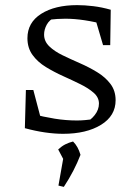

<svg xmlns="http://www.w3.org/2000/svg" viewBox="-20 -515 514 749"><path d="M226 7Q193 7 155 1.5Q117 -4 77 -15L104 -71Q150 -59 193.5 -52Q237 -45 280 -45Q296 -45 312 -46.5Q328 -48 344 -50L311 -36Q333 -45 349.5 -66Q366 -87 366 -111Q366 -135 345.5 -153Q325 -171 293.5 -186.5Q262 -202 226.5 -218Q191 -234 159 -253.5Q127 -273 107 -300.5Q87 -328 87 -366Q87 -427 140.5 -461Q194 -495 281 -495Q310 -495 343.5 -491Q377 -487 412 -477L394 -418Q350 -430 310 -436Q270 -442 235 -442Q219 -442 203.5 -441Q188 -440 170 -438L195 -448Q173 -438 162.5 -419Q152 -400 152 -380Q152 -354 172 -334.5Q192 -315 224 -299.5Q256 -284 291.5 -268.5Q327 -253 359 -233.5Q391 -214 411 -187.5Q431 -161 431 -124Q431 -63 374 -28Q317 7 226 7ZM77 -15 81 -164H110L149 -16ZM382 -339 341 -478 412 -477 410 -339ZM208 209 229 90 294 89Q282 120 266 151Q250 182 229 214ZM236 123 207 68Q221 55 235 48Q249 41 265 37Q275 47 282 59.5Q289 72 294 89Z"/></svg>

Font: Piazzolla Thin Light
Style: Regular
Weight: 300
Version: Version 2.005